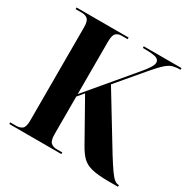

<svg xmlns="http://www.w3.org/2000/svg" viewBox="-159 -866 1011 1019"><g transform="rotate(30 346.0 -357.0)"><path d="M26 0V-10H64Q85 -10 99 -21Q113 -32 113 -71V-643Q113 -681 99.5 -692.5Q86 -704 65 -704H26V-714H345V-704H308Q287 -704 274 -692Q261 -680 261 -640V-319L490 -591Q539 -648 539 -671Q539 -690 519 -697Q499 -704 438 -704V-714H669V-704Q644 -704 624.5 -699Q605 -694 583 -675Q561 -656 526 -615L388 -452L584 -130Q614 -82 632.5 -56Q651 -30 664 -20Q677 -10 690 -10H692V0H635Q568 0 530.5 -9.5Q493 -19 471 -41.5Q449 -64 428 -102L293 -342L261 -304V-74Q261 -34 275 -22Q289 -10 310 -10H345V0Z"/></g></svg>

Font: Noto Serif Display SemiCondensed
Style: Bold
Weight: 700
Width: 4
Designer: Monotype Design Team
Foundry: Monotype Imaging Inc.
Version: Version 2.009